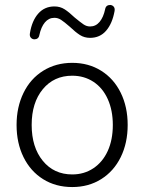

<svg xmlns="http://www.w3.org/2000/svg" viewBox="-20 -748 584 776"><path d="M47 -243Q47 -315 75 -372.5Q103 -430 154.5 -462Q206 -494 272 -494Q338 -494 389 -462Q440 -430 468 -373Q496 -316 496 -243Q496 -170 468 -113Q440 -56 389 -24Q338 8 272 8Q205 8 154 -24Q103 -56 75 -113Q47 -170 47 -243ZM436 -243Q436 -302 415.5 -347.5Q395 -393 357.5 -417.5Q320 -442 272 -442Q198 -442 153 -387.5Q108 -333 108 -243Q108 -153 153 -98Q198 -43 272 -43Q320 -43 357.5 -68Q395 -93 415.5 -138Q436 -183 436 -243ZM101 -614Q109 -664 134.5 -693Q160 -722 200 -722Q223 -722 241 -710.5Q259 -699 282 -677Q305 -658 317.5 -649.5Q330 -641 344 -641Q367 -641 382.5 -659.5Q398 -678 405 -711Q408 -728 426 -728Q435 -727 440 -720.5Q445 -714 443 -703Q434 -653 409 -624Q384 -595 344 -595Q321 -595 303 -606.5Q285 -618 262 -640Q239 -660 226.5 -668Q214 -676 200 -676Q177 -676 161.5 -657.5Q146 -639 139 -606Q136 -589 118 -589Q109 -590 104 -596.5Q99 -603 101 -614Z"/></svg>

Font: SN Pro Light
Style: Regular
Weight: 300
Designer: Tobias Whetton
Foundry: Supernotes
Version: Version 1.002